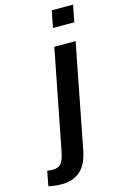

<svg xmlns="http://www.w3.org/2000/svg" viewBox="-248 -784 664 1049"><g transform="rotate(-15 84.5 -259.0)"><path d="M278.3 -724.6 259.8 -629.4H139.2L157.7 -724.6ZM-33.7 207.5Q-74.2 207.5 -108.9 199.2L-93.3 115.7Q-84.5 116.7 -76.4 117.4Q-68.4 118.2 -61 118.2Q-29.8 118.2 -14.6 100.1Q0.5 82 9.3 37.1L119.6 -528.3H240.2L125 63.5Q110.4 136.2 70.6 171.9Q30.8 207.5 -33.7 207.5Z"/></g></svg>

Font: Arimo SemiBold
Style: Italic
Weight: 600
Italic angle: -12°
Version: Version 1.33